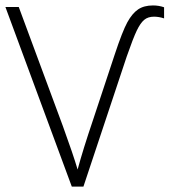

<svg xmlns="http://www.w3.org/2000/svg" viewBox="-20 -689 626 709"><path d="M548.8 -627.4Q526.4 -627.4 512.5 -615.7Q498.5 -604 485.1 -576.2Q471.7 -548.3 448.2 -481L288.1 0H245.1L0 -663.1H49.3L211.9 -224.1Q250.5 -117.7 266.6 -63Q286.6 -137.2 323.2 -245.1L403.3 -486.8Q432.1 -573.7 450.2 -606.7Q468.3 -639.6 490 -654.3Q511.7 -668.9 544.9 -668.9Q566.9 -668.9 585.9 -662.1V-621.1Q566.9 -627.4 548.8 -627.4Z"/></svg>

Font: Bpm'online Open Sans Light
Style: Regular
Weight: 300
Foundry: Ascender Corporation
Version: Version 1.10